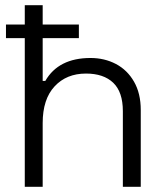

<svg xmlns="http://www.w3.org/2000/svg" viewBox="-20 -720 632 740"><path d="M144.5 -700V-408H154.5Q205.5 -496.5 328.8 -496.5Q382.8 -496.5 426.8 -473.4Q470.8 -450.2 496.6 -405.1Q522.5 -360 522.5 -296V0H453.5V-291.5Q453.5 -365.5 416.4 -401Q379.2 -436.5 311.5 -436.5Q236.2 -436.5 190.4 -387.1Q144.5 -337.8 144.5 -245.5V0H75.5V-700ZM284 -625.5V-573H3V-625.5Z"/></svg>

Font: Space Grotesk Variable
Style: Regular
Weight: 400
Designer: Florian Karsten (Space Grotesk), Colophon Foundry (Space Mono)
Foundry: Florian Karsten
Version: Version 1.106